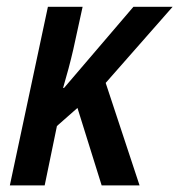

<svg xmlns="http://www.w3.org/2000/svg" viewBox="-20 -561 542 581"><path d="M9.8 0 125 -540.5H230L201.7 -411.1Q195.3 -383.3 187.3 -353.3Q179.2 -323.2 170.9 -294.9H173.8L383.8 -540.5H502.4L299.8 -310.1L402.3 0H287.6L214.4 -234.4L152.3 -179.7L115.2 0Z"/></svg>

Font: Open Sans SemiCondensed SemiBold
Style: Italic
Weight: 600
Width: 4
Italic angle: -12°
Designer: Monotype Design Team
Foundry: Monotype Imaging Inc.
Version: Version 3.000